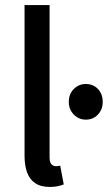

<svg xmlns="http://www.w3.org/2000/svg" viewBox="-20 -729 426 759"><path d="M177 10Q141 10 119 -5Q97 -20 87 -47.5Q77 -75 77 -114V-709H176V-108Q176 -87 183.5 -79.5Q191 -72 201 -72Q205 -72 208.5 -72.5Q212 -73 218 -74L232 0Q222 4 208.5 7Q195 10 177 10ZM319 -256Q292 -256 272 -276Q252 -296 252 -326Q252 -358 272 -377.5Q292 -397 319 -397Q348 -397 367 -377.5Q386 -358 386 -326Q386 -296 367 -276Q348 -256 319 -256Z"/></svg>

Font: Source Sans 3 Medium
Style: Regular
Weight: 500
Designer: Paul D. Hunt
Foundry: Adobe
Version: Version 3.052;hotconv 1.1.0;makeotfexe 2.6.0